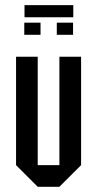

<svg xmlns="http://www.w3.org/2000/svg" viewBox="-20 -718 373 738"><path d="M41.7 -500H125V-83.3H208.3V-500H291.7V-83.3L208.3 0H125L41.7 -83.3ZM135.8 -584.2H73.3V-630.8H135.8ZM260.8 -584.2H198.3V-630.8H260.8ZM74.2 -651.7V-698.3H261.7V-651.7Z"/></svg>

Font: Yulong
Style: Regular
Weight: 400
Designer: GGBotNet
Foundry: f0n7.com
Version: 1.00